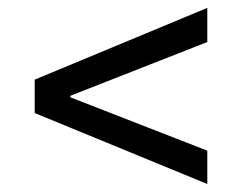

<svg xmlns="http://www.w3.org/2000/svg" viewBox="-20 -546 602 478"><path d="M496.1 -87.9 66.4 -264.6V-347.7L496.1 -526.4V-441.4L155.3 -307.6V-303.7L496.1 -170.9Z"/></svg>

Font: Reddit Mono
Style: Regular
Weight: 400
Monospace: yes
Designer: Stephen Hutchings
Foundry: Reddit
Version: Version 1.014; ttfautohint (v1.8.4.7-5d5b)